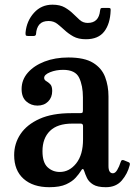

<svg xmlns="http://www.w3.org/2000/svg" viewBox="-20 -770 561 800"><path d="M39 -123.5Q39 -172 65.5 -211.5Q92 -251 144.8 -274.8Q197.5 -298.5 277 -298.5H312.5Q321 -298.5 323.2 -300.5Q325.5 -302.5 325.5 -311.5V-364.5Q325.5 -413 309.8 -446Q294 -479 243 -479Q213 -479 188.5 -469Q164 -459 164 -445.5Q164 -437 172.5 -432.2Q181 -427.5 189.2 -419.2Q197.5 -411 197.5 -391Q197.5 -364 180.5 -347Q163.5 -330 136 -330Q109.5 -330 89.8 -347.2Q70 -364.5 70 -399Q70 -437.5 95.8 -467Q121.5 -496.5 165.5 -513.5Q209.5 -530.5 265 -530.5Q332 -530.5 368 -508.2Q404 -486 418 -449Q432 -412 432 -368.5V-78.5Q432 -48 450.5 -48Q460 -48 468.2 -61.5Q476.5 -75 483.5 -96.5Q486 -105.5 495.5 -102.5L516 -94Q523 -91.5 520.5 -82Q511.5 -46 487.5 -18Q463.5 10 421 10H420.5Q386 10 368 -1.2Q350 -12.5 342.5 -28.2Q335 -44 331 -57Q326 -74.5 316.5 -57Q309.5 -45.5 295.5 -29.8Q281.5 -14 255.5 -2Q229.5 10 185.5 10Q117.5 10 78.2 -25Q39 -60 39 -123.5ZM157 -140Q157 -93 178.2 -73.2Q199.5 -53.5 229 -53.5Q269 -53.5 297.5 -89.2Q326 -125 326 -189.5V-245Q326 -255 316 -255H281Q219.5 -255 188.2 -224.5Q157 -194 157 -140ZM338 -606.5Q306.5 -606.5 285.5 -618.2Q264.5 -630 248 -645.5Q235 -657.5 219.5 -670Q204 -682.5 182.5 -682.5Q156.5 -682.5 144 -668Q131.5 -653.5 130 -627Q128.5 -620 119.5 -620H97Q88.5 -620 87.2 -623.8Q86 -627.5 86.5 -635Q91 -682.5 121.5 -716.5Q152 -750.5 198.5 -750.5Q230 -750.5 250.2 -738.8Q270.5 -727 286 -711.5Q298 -699.5 312 -687Q326 -674.5 345.5 -674.5Q392 -674.5 397 -726Q398 -732 399.5 -734.5Q401 -737 408.5 -737H431.5Q438.5 -737 440 -734.5Q441.5 -732 441 -726Q439 -670.5 414.2 -638.5Q389.5 -606.5 338 -606.5Z"/></svg>

Font: Besley* Narrow Medium
Style: Regular
Weight: 500
Width: 4
Designer: Owen Earl
Foundry: indestructible type*
Version: Version 3.000; ttfautohint (v1.8.3)